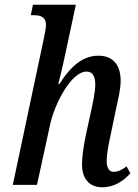

<svg xmlns="http://www.w3.org/2000/svg" viewBox="-20 -780 584 810"><path d="M411 10C464 10 502 -18 530 -49L514 -78C494 -63 477 -55 459 -55C441 -55 430 -72 430 -100C430 -128 437 -167 446 -207L470 -323C478 -359 489 -404 489 -439C489 -496 465 -545 395 -545C332 -545 280 -504 231 -426H226C233 -453 246 -506 258 -564L300 -760H119L110 -716H121C152 -716 174 -708 174 -675C174 -665 171 -646 165 -618L34 0H136L192 -257C209 -337 279 -478 345 -478C376 -478 382 -448 382 -424C382 -388 368 -329 362 -301L343 -214C331 -159 326 -113 326 -85C326 -29 355 10 411 10Z"/></svg>

Font: Noto Serif Condensed Medium
Style: Italic
Weight: 500
Width: 3
Italic angle: -12°
Designer: Monotype Design Team
Foundry: Monotype Imaging Inc.
Version: Version 2.013